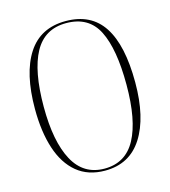

<svg xmlns="http://www.w3.org/2000/svg" viewBox="-110 -813 809 912"><g transform="rotate(-15 295.0 -357.5)"><path d="M295 10Q212 10 157 -35.5Q102 -81 75 -164Q48 -247 48 -359Q48 -534 110 -629.5Q172 -725 296 -725Q421 -725 481 -633Q541 -541 541 -358Q541 -186 478.5 -88Q416 10 295 10ZM295 0Q399 0 448.5 -92Q498 -184 498 -358Q498 -534 452.5 -624.5Q407 -715 296 -715Q190 -715 140.5 -624.5Q91 -534 91 -358Q91 -187 141.5 -93.5Q192 0 295 0Z"/></g></svg>

Font: Noto Serif Display Condensed ExtraLight
Style: Regular
Weight: 200
Width: 3
Designer: Monotype Design Team
Foundry: Monotype Imaging Inc.
Version: Version 2.009